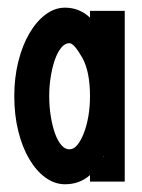

<svg xmlns="http://www.w3.org/2000/svg" viewBox="-20 -474 369 499"><path d="M17.1 -224.1Q17.1 -272 27.6 -314Q38.1 -356 56.2 -387Q74.2 -418 98.1 -436Q122.1 -454.1 148.9 -454.1Q186 -454.1 213.9 -428.2V-445.8H304.2V-2H213.9V-19Q187 4.9 148.9 4.9Q122.1 4.9 98.1 -12.5Q74.2 -29.8 56.2 -60.3Q38.1 -90.8 27.6 -132.8Q17.1 -174.8 17.1 -224.1ZM107.9 -224.1Q107.9 -196.3 112.1 -171.1Q116.2 -146 123 -127Q129.9 -107.9 139.4 -96.9Q148.9 -85.9 160.2 -85.9Q171.4 -85.9 180.7 -96.9Q189.9 -107.9 197.5 -127Q205.1 -146 209.5 -170.9Q213.9 -195.8 213.9 -224.1Q213.9 -288.1 193.8 -324.2Q171.9 -362.3 160.2 -361.8Q148.9 -361.8 139.4 -350.3Q129.9 -338.9 123 -319.8Q116.2 -300.8 112.1 -275.9Q107.9 -251 107.9 -224.1ZM247.1 -66.9H250L248 -67.9Q248 -66.9 247.1 -66.9Z"/></svg>

Font: Fundamental  Brigade Condensed
Style: Regular
Weight: 400
Width: 3
Designer: Peter Wiegel, original typeface by Carl Albert Fahrenwaldt 1901
Foundry: Peter Wiegel
Version: Version 0.000 2012 initial release